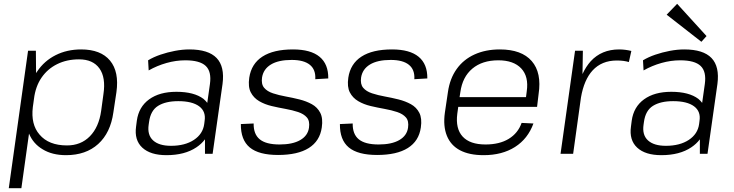

<svg xmlns="http://www.w3.org/2000/svg" viewBox="-20 -806 3845 1006"><path d="M326 7Q253 7 203 -24Q154 -53 132 -106L92 180H26L127 -540H168L169 -423Q172 -427 175 -432Q212 -487 271.5 -517Q331 -547 405 -547Q508 -547 556.5 -488.5Q605 -430 590 -323L574 -217Q559 -110 494.5 -51.5Q430 7 326 7ZM331 -44Q404 -44 451 -92Q498 -140 510 -225L522 -313Q535 -400 501 -447.5Q467 -495 394 -495Q330 -495 279.5 -470Q229 -445 197.5 -399Q166 -353 158 -288L155 -266L152 -245Q141 -154 187 -101Q235 -44 331 -44Z M852 7Q768 7 725.5 -32.5Q683 -72 693 -143L697 -174Q707 -246 761.5 -285.5Q816 -325 904 -325Q997 -325 1046 -288Q1058 -278 1066 -267L1080 -366Q1089 -431 1058 -460.5Q1027 -490 951 -490Q902 -490 852.5 -476Q803 -462 759 -437L756 -490Q784 -507 820.5 -519.5Q857 -532 896.5 -539.5Q936 -547 972 -547Q1072 -547 1115 -502Q1158 -457 1146 -366L1094 0H1054V-76Q1036 -52 1009 -34Q948 7 852 7ZM876 -42Q949 -42 996 -73Q1043 -104 1050 -156L1052 -172Q1060 -222 1023.5 -249Q987 -276 914 -276Q848 -276 808.5 -251.5Q769 -227 761 -167L759 -153Q751 -99 782 -70.5Q813 -42 876 -42Z M1437 6Q1336 6 1288.5 -33.5Q1241 -73 1242 -156L1309 -159Q1308 -103 1341 -76Q1374 -49 1445 -49Q1513 -49 1553 -72Q1593 -95 1599 -137Q1604 -172 1588 -190.5Q1572 -209 1542 -219Q1512 -229 1475.5 -235.5Q1439 -242 1403 -250.5Q1367 -259 1338 -276Q1309 -293 1294 -322Q1279 -351 1286 -399Q1297 -472 1355 -509.5Q1413 -547 1515 -547Q1608 -547 1654.5 -508.5Q1701 -470 1700 -395L1632 -391Q1635 -441 1603.5 -466.5Q1572 -492 1508 -492Q1439 -492 1399.5 -468Q1360 -444 1353 -400Q1348 -365 1364 -346Q1380 -327 1410.5 -317Q1441 -307 1477 -300.5Q1513 -294 1549 -285Q1585 -276 1614 -260Q1643 -244 1658 -215Q1673 -186 1666 -138Q1656 -67 1598 -30.5Q1540 6 1437 6Z M1956 6Q1855 6 1807.5 -33.5Q1760 -73 1761 -156L1828 -159Q1827 -103 1860 -76Q1893 -49 1964 -49Q2032 -49 2072 -72Q2112 -95 2118 -137Q2123 -172 2107 -190.5Q2091 -209 2061 -219Q2031 -229 1994.5 -235.5Q1958 -242 1922 -250.5Q1886 -259 1857 -276Q1828 -293 1813 -322Q1798 -351 1805 -399Q1816 -472 1874 -509.5Q1932 -547 2034 -547Q2127 -547 2173.5 -508.5Q2220 -470 2219 -395L2151 -391Q2154 -441 2122.5 -466.5Q2091 -492 2027 -492Q1958 -492 1918.5 -468Q1879 -444 1872 -400Q1867 -365 1883 -346Q1899 -327 1929.5 -317Q1960 -307 1996 -300.5Q2032 -294 2068 -285Q2104 -276 2133 -260Q2162 -244 2177 -215Q2192 -186 2185 -138Q2175 -67 2117 -30.5Q2059 6 1956 6Z M2514 7Q2439 7 2390.5 -18.5Q2342 -44 2321.5 -94.5Q2301 -145 2311 -216L2327 -324Q2337 -394 2372.5 -444Q2408 -494 2466 -520.5Q2524 -547 2599 -547Q2713 -547 2766 -486Q2819 -425 2802 -313L2794 -246H2381L2376 -210Q2366 -132 2404 -90.5Q2442 -49 2524 -49Q2597 -49 2645.5 -78.5Q2694 -108 2713 -162L2775 -159Q2746 -79 2678.5 -36Q2611 7 2514 7ZM2388 -297H2736L2740 -328Q2751 -405 2711 -447.5Q2671 -490 2591 -490Q2507 -490 2455 -446.5Q2403 -403 2392 -323Z M2993 -540H3034L3032 -418Q3050 -457 3075 -485Q3132 -547 3224 -547Q3240 -547 3256 -545Q3272 -543 3288 -539L3275 -481Q3248 -489 3212 -489Q3133 -489 3085 -437Q3040 -388 3024 -295L2983 0H2917Z M3445 7Q3361 7 3318.5 -32.5Q3276 -72 3286 -143L3290 -174Q3300 -246 3354.5 -285.5Q3409 -325 3497 -325Q3590 -325 3639 -288Q3651 -278 3659 -267L3673 -366Q3682 -431 3651 -460.5Q3620 -490 3544 -490Q3495 -490 3445.5 -476Q3396 -462 3352 -437L3349 -490Q3377 -507 3413.5 -519.5Q3450 -532 3489.5 -539.5Q3529 -547 3565 -547Q3665 -547 3708 -502Q3751 -457 3739 -366L3687 0H3647V-76Q3629 -52 3602 -34Q3541 7 3445 7ZM3469 -42Q3542 -42 3589 -73Q3636 -104 3643 -156L3645 -172Q3653 -222 3616.5 -249Q3580 -276 3507 -276Q3441 -276 3401.5 -251.5Q3362 -227 3354 -167L3352 -153Q3344 -99 3375 -70.5Q3406 -42 3469 -42ZM3682 -617 3655 -587 3473 -729 3528 -786Z"/></svg>

Font: Pathway Extreme 8pt Thin 12pt ExtraLight
Style: Italic
Weight: 250
Italic angle: -8°
Version: Version 1.001;gftools[0.9.26]